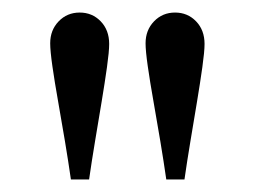

<svg xmlns="http://www.w3.org/2000/svg" viewBox="-20 -850 407 306"><path d="M93 -564Q89 -592 83.5 -625Q78 -658 72.5 -689Q67 -720 63.5 -744.5Q60 -769 60 -781Q60 -802 73.5 -816Q87 -830 107 -830Q127 -830 140.5 -816Q154 -802 154 -780Q154 -768 150.5 -743Q147 -718 142 -688Q137 -658 131.5 -625Q126 -592 122 -564ZM245 -564Q241 -592 235.5 -625Q230 -658 224.5 -689Q219 -720 215.5 -744.5Q212 -769 212 -781Q212 -802 225.5 -816Q239 -830 259 -830Q279 -830 292.5 -816Q306 -802 306 -780Q306 -768 302.5 -743Q299 -718 294 -688Q289 -658 283.5 -625Q278 -592 274 -564Z"/></svg>

Font: SVN-Libre Baskerville
Style: Regular
Weight: 400
Designer: Pablo Impallari, Rodrigo Fuenzalida
Foundry: Pablo Impallari, Rodrigo Fuenzalida
Version: Version 1.000; ttfautohint (v1.8.4)